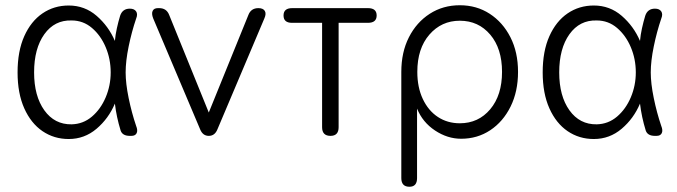

<svg xmlns="http://www.w3.org/2000/svg" viewBox="-20 -518 2582 732"><path d="M242 12Q186 12 142 -18Q98 -48 72.5 -105Q47 -162 47 -242Q47 -323 72.5 -380Q98 -437 142 -467Q186 -497 242 -497Q303 -497 348.5 -457.5Q394 -418 418 -362Q420 -385 425.5 -410Q431 -435 438 -458Q447 -485 475 -485Q492 -485 499 -474.5Q506 -464 499 -447Q482 -397 470.5 -341Q459 -285 459 -242Q459 -200 470.5 -144Q482 -88 499 -38Q506 -21 501 -10.5Q496 0 481 0H475Q447 0 440 -20Q424 -72 418 -123Q394 -66 348 -27Q302 12 242 12ZM253 -44Q297 -45 330.5 -73.5Q364 -102 383 -147Q402 -192 402 -242Q402 -293 383 -338Q364 -383 330.5 -411.5Q297 -440 253 -440Q188 -442 149 -387.5Q110 -333 110 -242Q110 -152 149 -97.5Q188 -43 253 -44Z M776 0Q753 0 743 -25L564 -448Q557 -466 562 -476.5Q567 -487 582 -487H587Q615 -487 625 -461L776 -89L927 -461Q937 -487 965 -487Q983 -487 989.5 -476.5Q996 -466 988 -448L809 -25Q799 0 776 0Z M1240 0Q1208 0 1208 -33V-431H1093Q1061 -431 1061 -459Q1061 -487 1094 -487H1383Q1416 -487 1416 -459Q1416 -431 1383 -431H1271V-33Q1271 0 1240 0Z M1541 194Q1510 194 1510 161V-244Q1510 -319 1539 -376Q1568 -433 1618.5 -465.5Q1669 -498 1733 -498Q1797 -498 1847 -465.5Q1897 -433 1926 -376Q1955 -319 1955 -244Q1955 -169 1926.5 -111.5Q1898 -54 1849 -21.5Q1800 11 1738 11Q1686 11 1638.5 -20.5Q1591 -52 1570 -104V161Q1570 194 1541 194ZM1733 -48Q1804 -48 1849 -101.5Q1894 -155 1894 -244Q1894 -333 1849 -386Q1804 -439 1733 -439Q1663 -439 1617 -386Q1571 -333 1571 -244Q1571 -185 1592 -140.5Q1613 -96 1649.5 -72Q1686 -48 1733 -48Z M2244 12Q2188 12 2144 -18Q2100 -48 2074.5 -105Q2049 -162 2049 -242Q2049 -323 2074.5 -380Q2100 -437 2144 -467Q2188 -497 2244 -497Q2305 -497 2350.5 -457.5Q2396 -418 2420 -362Q2422 -385 2427.5 -410Q2433 -435 2440 -458Q2449 -485 2477 -485Q2494 -485 2501 -474.5Q2508 -464 2501 -447Q2484 -397 2472.5 -341Q2461 -285 2461 -242Q2461 -200 2472.5 -144Q2484 -88 2501 -38Q2508 -21 2503 -10.5Q2498 0 2483 0H2477Q2449 0 2442 -20Q2426 -72 2420 -123Q2396 -66 2350 -27Q2304 12 2244 12ZM2255 -44Q2299 -45 2332.5 -73.5Q2366 -102 2385 -147Q2404 -192 2404 -242Q2404 -293 2385 -338Q2366 -383 2332.5 -411.5Q2299 -440 2255 -440Q2190 -442 2151 -387.5Q2112 -333 2112 -242Q2112 -152 2151 -97.5Q2190 -43 2255 -44Z"/></svg>

Font: Shin Retro Maru Gothic Regular
Style: Regular
Weight: 400
Designer: Iose
Foundry: Typographish
Version: Version 1.002